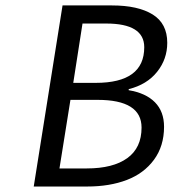

<svg xmlns="http://www.w3.org/2000/svg" viewBox="-20 -680 640 700"><path d="M103 0 208 -660.2H388.2Q483.4 -660.2 536.6 -627.2Q589.8 -594.2 589.8 -523.9Q589.8 -464.4 552.7 -418Q515.6 -371.6 449.2 -355V-351.1Q511.7 -340.8 544.9 -307.1Q578.1 -273.4 578.1 -217.8Q578.1 -147.5 541.5 -97.7Q504.9 -47.9 442.4 -23.9Q379.9 0 297.9 0ZM247.1 -377.9H329.1Q505.9 -377.9 505.9 -507.8Q505.9 -594.2 367.2 -594.2H280.8ZM196.8 -65.9H295.9Q392.1 -65.9 444.1 -103.5Q496.1 -141.1 496.1 -214.8Q496.1 -315.9 335.9 -315.9H236.8Z"/></svg>

Font: Office Code Pro Italic
Style: Regular
Weight: 400
Italic angle: -9°
Designer: Nathan Rutzky & Paul D. Hunt
Foundry: Adobe Systems Incorporated
Version: Version 1.004;PS 001.004;hotconv 1.0.70;makeotf.lib2.5.58329